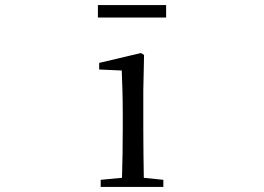

<svg xmlns="http://www.w3.org/2000/svg" viewBox="-20 -737 1040 757"><path d="M366 -668H635V-717H366ZM460 0H624V-28L547 -36C546 -92 545 -175 545 -229V-380L548 -520L536 -528L371 -489V-463L460 -459C462 -409 464 -356 464 -289V-229C464 -175 463 -92 461 -36L377 -28V0Z"/></svg>

Font: Harano Aji Mincho TW
Style: Regular
Weight: 400
Foundry: Masamichi Hosoda
Version: HaranoAjiMinchoTW-Regular version 20230610;ttx 4.39.4